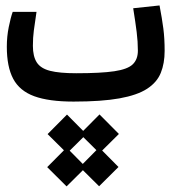

<svg xmlns="http://www.w3.org/2000/svg" viewBox="-20 -368 626 701"><path d="M248.5 2.9Q158.7 2.9 105.2 -16.6Q51.8 -36.1 28.3 -80.1Q4.9 -124 4.9 -197.3Q4.9 -234.9 12 -269.5Q19 -304.2 26.4 -324.7H113.3Q106.9 -281.7 103.5 -256.3Q100.1 -231 100.1 -200.7Q100.1 -162.1 114.3 -140.1Q128.4 -118.2 162.8 -109.4Q197.3 -100.6 258.3 -100.6Q348.6 -100.6 397.5 -107.9Q446.3 -115.2 464.8 -133.3Q483.4 -151.4 483.4 -183.1Q483.4 -215.8 479 -251Q474.6 -286.1 466.3 -337.9L562.5 -348.1Q571.8 -299.3 576.4 -263.7Q581.1 -228 581.1 -182.1Q581.1 -136.7 567.1 -102.1Q553.2 -67.4 517.1 -43.9Q481 -20.5 416 -8.8Q351.1 2.9 248.5 2.9ZM223.1 312.5 152.3 242.2 213.4 180.7 153.8 121.6 224.6 50.3 283.7 109.9 343.3 49.8 414.1 121.1 353 181.6 412.6 241.7 341.8 312 282.7 253.4ZM282.2 230.5 332 180.2 284.2 132.8 234.4 182.1Z"/></svg>

Font: CaskaydiaMono NF
Style: Regular
Weight: 400
Designer: Aaron Bell
Foundry: Saja Typeworks
Version: Version 2111.001; ttfautohint (v1.8.4);Nerd Fonts 3.1.1